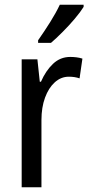

<svg xmlns="http://www.w3.org/2000/svg" viewBox="-20 -786 377 806"><path d="M275 -547Q287 -547 300 -545.5Q313 -544 326 -540L314 -457Q294 -464 269 -464Q236 -464 210 -440.5Q184 -417 169 -376Q154 -335 154 -282V0H71V-537H137L147 -443H152Q172 -489 202.5 -518Q233 -547 275 -547ZM331 -757Q318 -736 294 -707.5Q270 -679 242.5 -651.5Q215 -624 194 -606H140V-617Q166 -654 190.5 -693Q215 -732 231 -766H331Z"/></svg>

Font: Noto Sans Hebrew Condensed
Style: Regular
Weight: 400
Width: 3
Designer: Monotype Design Team
Foundry: Monotype Imaging Inc.
Version: Version 2.004; ttfautohint (v1.8.4.7-5d5b)